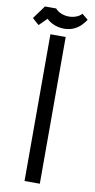

<svg xmlns="http://www.w3.org/2000/svg" viewBox="-95 -885 456 925"><g transform="rotate(10 133.5 -422.5)"><path d="M96 0V-717.9H170.8V0ZM32 -751.6 -0.5 -780.4 46.8 -845.1H101.7Q112.7 -832.1 130.7 -824.8Q148.7 -817.5 168.1 -817.5Q186.3 -817.5 203.4 -823.7Q220.5 -829.9 230.9 -842.1L260.6 -817.8Q250.2 -801.2 235.1 -786.8Q219.9 -772.4 200 -764.1Q180.1 -755.8 155.1 -755.8Q124.7 -755.8 96.4 -769.8Q68.2 -783.8 53.6 -811.2L88.4 -807.6Z"/></g></svg>

Font: Titillium Web
Style: Bold
Weight: 700
Designer: Mohamed Gaber, Accademia di Belle Arti di Urbino
Foundry: Kief Type Foundry, Accademia di Belle Arti di Urbino
Version: Version 3.000